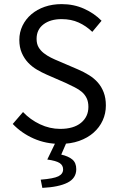

<svg xmlns="http://www.w3.org/2000/svg" viewBox="-20 -688 574 934"><path d="M272 12Q203 12 144 -14Q85 -40 42 -85L92 -143Q127 -106 174.5 -83.5Q222 -61 273 -61Q338 -61 374 -90.5Q410 -120 410 -168Q410 -193 401.5 -210.5Q393 -228 378.5 -240.5Q364 -253 344 -263Q324 -273 301 -284L207 -325Q184 -335 160 -349Q136 -363 117 -383Q98 -403 86 -430.5Q74 -458 74 -494Q74 -531 89.5 -563Q105 -595 132.5 -618.5Q160 -642 197.5 -655Q235 -668 280 -668Q339 -668 389 -645.5Q439 -623 474 -587L429 -533Q399 -562 362.5 -578.5Q326 -595 280 -595Q225 -595 191.5 -569.5Q158 -544 158 -499Q158 -475 167.5 -458.5Q177 -442 193 -429.5Q209 -417 228 -407.5Q247 -398 267 -390L360 -350Q388 -338 413 -322.5Q438 -307 456 -286.5Q474 -266 484.5 -238.5Q495 -211 495 -175Q495 -136 479.5 -102Q464 -68 435 -42.5Q406 -17 365 -2.5Q324 12 272 12ZM186 226 178 186Q241 181 264 169.5Q287 158 287 136Q287 116 270 105Q253 94 210 88L254 -3H307L278 64Q313 72 332 88Q351 104 351 135Q351 179 308.5 200.5Q266 222 186 226Z"/></svg>

Font: SourceSansPro
Style: Book
Weight: 400
Designer: Paul D. Hunt
Foundry: Adobe Systems Incorporated
Version: Version 2.021;PS 2.000;hotconv 1.0.86;makeotf.lib2.5.63406